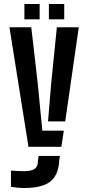

<svg xmlns="http://www.w3.org/2000/svg" viewBox="-20 -737 435 964"><path d="M123 0 27.5 -600H137L169.5 -318L192.5 -81H300.5L288 0ZM101.5 207Q86.5 207 68.2 205.2Q50 203.5 35 201V119.5Q47.5 120.5 67 121.5Q86.5 122.5 101 122.5Q138 122.5 154.5 110.5Q171 98.5 170.5 69L174 46H280.5L277.5 69Q275 118.5 255.5 149Q236 179.5 197.8 193.2Q159.5 207 101.5 207ZM221 -127.5 237 -318 265.5 -600H375.5L307.5 -127.5ZM225.5 -640V-717H302.5V-640ZM102.5 -640V-717H179V-640Z"/></svg>

Font: Big Shoulders Stencil Display Thin
Style: Bold
Weight: 700
Version: Version 2.001